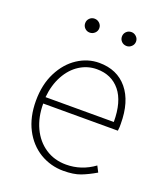

<svg xmlns="http://www.w3.org/2000/svg" viewBox="-137 -827 802 933"><g transform="rotate(20 263.5 -360.5)"><path d="M179 -20Q123 -54 91 -116Q59 -178 59 -262Q59 -346 91 -409Q123 -472 175 -506Q227 -540 286 -540Q379 -540 432 -476Q485 -412 485 -297V-281Q485 -275 483 -261H97Q97 -191 122.5 -136.5Q148 -82 194.5 -51Q241 -20 302 -20Q381 -20 447 -68L463 -37Q422 -13 387.5 0Q353 13 300 13Q235 13 179 -20ZM286 -507Q238 -507 197 -481Q156 -455 129.5 -406.5Q103 -358 97 -294H450Q450 -399 406 -453Q362 -507 286 -507ZM155 -698Q155 -713 165.5 -723.5Q176 -734 191 -734Q206 -734 217 -723.5Q228 -713 228 -698Q228 -683 217 -672.5Q206 -662 191 -662Q176 -662 165.5 -672.5Q155 -683 155 -698ZM345 -698Q345 -713 355.5 -723.5Q366 -734 382 -734Q396 -734 407 -723.5Q418 -713 418 -698Q418 -683 407 -672.5Q396 -662 382 -662Q366 -662 355.5 -672.5Q345 -683 345 -698Z"/></g></svg>

Font: Merged Yaku Han JP Thin
Style: Regular
Weight: 250
Designer: Ryoko NISHIZUKA 西塚涼子 (kana, bopomofo & ideographs); Paul D. Hunt (Latin, Greek & Cyrillic); Sandoll Communications 산돌커뮤니
Foundry: Adobe
Version: Version 2.004